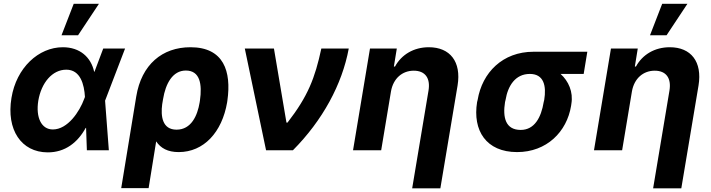

<svg xmlns="http://www.w3.org/2000/svg" viewBox="-20 -806 3812 1030"><path d="M235.1 11.4C329.9 12.1 397.4 -42.6 439.6 -119.7L441.8 -120L446 0H563.9L543.7 -266L545.8 -271.3L650.9 -545.5H533.7L486.9 -421.2H485.1C468 -498.9 409.1 -552.6 317.1 -552.6C186.8 -552.6 67.8 -442.5 41.5 -280.9C13.1 -110.1 94.1 10.7 235.1 11.4ZM185.4 -265.6C201.7 -361.9 260.3 -432.2 335.6 -432.2C411.9 -432.2 431.8 -352.3 435.7 -285.9L431.8 -275.9C407 -207.4 343.4 -111.5 263.5 -111.5C201.7 -111.5 171.2 -176.1 185.4 -265.6ZM310 -616.8H398.8L510.7 -785.5H375.4Z M710.9 -288.4 630.3 203.1H777.3L817.8 -47.6C842 -11 880 9.9 938.6 9.9C1073.2 9.9 1171.2 -96.6 1198.5 -257.1L1199.9 -267C1221.9 -423.3 1180.4 -552.6 1001.8 -552.6C850.5 -552.6 739 -459.9 710.9 -288.4ZM850.1 -246.8 854.8 -274.5C868.3 -357.2 905.9 -427.6 976.9 -427.6C1053.3 -427.6 1065 -354 1052.6 -267L1051.1 -257.1C1039.4 -185.4 1005.7 -110.4 927.2 -110.4C850.5 -110.4 841.6 -182.5 850.1 -246.8Z M1407.3 0H1551.5C1710.6 -160.2 1815.3 -353.3 1850.9 -545.5H1703.8C1669.7 -386.7 1631.7 -289.4 1522.4 -148.4H1516.7L1449.6 -545.5H1293.3Z M2077.4 -315.3C2089.5 -385.7 2138.5 -426.8 2199.6 -426.8C2260.7 -426.8 2289.8 -387.1 2278.8 -320.3L2191.1 204.5H2342.3L2434.7 -347.3C2455.6 -474.8 2394.5 -552.6 2280.5 -552.6C2199.6 -552.6 2133.9 -513.1 2099.1 -449.2H2093L2108.7 -545.5H1964.8L1873.9 0H2024.9Z M2542.3 -269.9 2539.4 -258.5C2514.6 -105.8 2588.1 9.9 2753.9 9.9C2912.6 9.9 3021 -98.7 3043.7 -238.6L3045.1 -248.6C3056.1 -313.2 3029.5 -371.4 2987.2 -409.4H3111.2L3130.7 -528.4H2842C2676.5 -528.4 2566.8 -416.9 2542.3 -269.9ZM2689.3 -258.5 2692.1 -269.9C2704.5 -345.2 2744 -409.4 2822.4 -409.4C2897.7 -409.4 2911.9 -345.2 2899.5 -269.9L2896.7 -258.5C2883.2 -175.8 2847.3 -109 2773.4 -109C2691.8 -109 2676.1 -175.8 2689.3 -258.5Z M3370 -315.3C3382.1 -385.7 3431.1 -426.8 3492.2 -426.8C3553.3 -426.8 3582.4 -387.1 3571.4 -320.3L3483.7 204.5H3634.9L3727.3 -347.3C3748.2 -474.8 3687.1 -552.6 3573.2 -552.6C3492.2 -552.6 3426.5 -513.1 3391.7 -449.2H3385.7L3401.3 -545.5H3257.5L3166.5 0H3317.5ZM3467 -616.8H3555.8L3667.6 -785.5H3532.3Z"/></svg>

Font: Magic Ui Pro
Style: Bold Italic
Weight: 700
Italic angle: -9.39999°
Designer: Stefan Endress, Andreas Faust
Version: Version 1.000;FEAKit 1.0